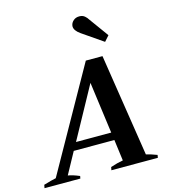

<svg xmlns="http://www.w3.org/2000/svg" viewBox="-179 -1092 1063 1201"><g transform="rotate(-15 352.5 -491.0)"><path d="M390 -932 391 -940Q394 -956 409 -969Q424 -982 447 -982Q468 -982 481.5 -970.5Q495 -959 501 -948L593 -821L562 -786L427 -879Q390 -905 390 -932ZM696 -18 693 0H392L396 -20Q441 -35 477 -41L459 -178H196L120 -39Q149 -35 194 -16L191 0H-41L-37 -21Q-14 -28 8.5 -34Q31 -40 43 -42L415 -704H523L626 -40Q657 -33 696 -18ZM452 -228 407 -562 224 -228Z"/></g></svg>

Font: Trirong
Style: Bold Italic
Weight: 700
Italic angle: -12°
Designer: Katatrad Team
Foundry: CadsonDemak
Version: Version 1.001